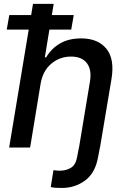

<svg xmlns="http://www.w3.org/2000/svg" viewBox="-20 -747 643 972"><path d="M379.6 0H380L435.4 -334.2Q445.3 -394.2 419.7 -427.4Q394.2 -460.6 339.8 -460.6Q283 -460.6 240.1 -424.9Q197.1 -389.2 185.7 -323.9L132.5 0H26.3L125.4 -597.3H14.2L27 -670.8H137.8L147 -727.3H251.8L242.5 -670.8H353.3L340.6 -597.3H230.1L207 -456.7H213.8Q239.7 -501.1 283.6 -526.8Q327.4 -552.6 391.3 -552.6Q475.1 -552.6 518.1 -500.9Q561.1 -449.2 544.4 -346.9L486.2 0H485.8L476.2 50.1Q461.6 129.6 410.5 167.1Q359.4 204.5 293.3 204.5Q276.3 204.5 261.7 203.7Q247.2 202.8 236.9 199.9L250.7 114.3Q257.5 115.4 265.3 116.3Q273.1 117.2 281.2 117.2Q313.9 117.2 338.2 103Q362.6 88.8 370 50.1Z"/></svg>

Font: Inter UI Medium
Style: Italic
Weight: 500
Italic angle: 9.39999°
Designer: Rasmus Andersson
Foundry: rsms
Version: 3.2;8d6f07862